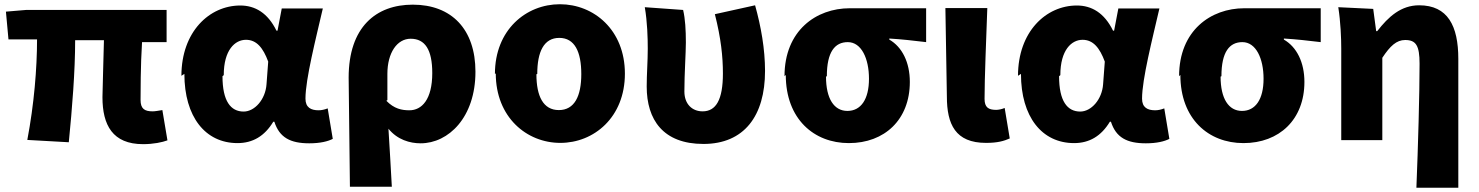

<svg xmlns="http://www.w3.org/2000/svg" viewBox="-20 -609 6988 907"><path d="M20 -423H155C155 -287 141 -116 109 52L305 63C321 -99 335 -272 335 -419H471C469 -317 464 -186 464 -150C464 -18 512 72 656 72C705 72 747 63 771 54L747 -89C729 -86 712 -83 701 -83C663 -83 644 -95 644 -137C644 -163 644 -304 651 -410H767V-562H103L8 -554Z M851 -260C851 -57 950 67 1102 67C1174 67 1230 34 1271 -34H1276C1300 41 1352 68 1441 68C1492 68 1529 59 1552 47L1528 -97C1513 -91 1498 -88 1485 -88C1449 -88 1423 -101 1423 -143C1423 -235 1472 -426 1505 -569H1311L1291 -464H1286C1245 -548 1185 -583 1115 -583C969 -583 837 -459 837 -251ZM1037 -254C1037 -373 1090 -421 1142 -421C1192 -421 1223 -383 1247 -318L1239 -211C1234 -139 1183 -82 1131 -82C1070 -82 1031 -131 1031 -249Z M1633 273H1831C1826 183 1821 93 1815 -1C1857 51 1916 68 1967 68C2099 68 2226 -55 2226 -270C2226 -471 2113 -587 1930 -587C1756 -587 1627 -481 1627 -242ZM1810 -136V-260C1810 -360 1856 -426 1920 -426C1988 -426 2022 -374 2022 -264C2022 -138 1972 -88 1914 -88C1878 -88 1842 -95 1805 -133Z M2322 -262C2322 -55 2468 66 2627 66C2786 66 2932 -55 2932 -261C2932 -468 2785 -589 2625 -589C2465 -589 2318 -468 2318 -260ZM2518 -260C2518 -364 2549 -430 2622 -430C2695 -430 2726 -364 2726 -259C2726 -155 2694 -89 2620 -89C2546 -89 2514 -155 2514 -258Z M3026 -575C3038 -505 3040 -429 3040 -379C3040 -319 3035 -260 3035 -200C3035 -44 3112 71 3303 71C3495 71 3594 -61 3594 -274C3594 -377 3575 -484 3547 -584L3357 -542C3386 -428 3395 -341 3395 -262C3395 -137 3362 -83 3299 -83C3250 -83 3213 -117 3213 -177C3213 -260 3220 -360 3220 -408C3220 -467 3217 -520 3207 -562Z M3692 -255C3692 -47 3825 67 3990 67C4159 67 4278 -44 4278 -222C4278 -314 4242 -387 4181 -422V-427C4245 -423 4287 -418 4355 -410V-570H3994C3836 -570 3686 -465 3686 -249ZM3886 -249C3886 -364 3924 -410 3985 -410C4049 -410 4085 -333 4085 -237C4085 -140 4047 -85 3983 -85C3920 -85 3882 -143 3882 -247Z M4453 -153C4453 -22 4493 66 4638 66C4693 66 4723 57 4750 45L4726 -99C4713 -93 4696 -90 4686 -90C4649 -90 4631 -102 4631 -142C4631 -242 4639 -427 4644 -571H4446Z M4803 -260C4803 -57 4902 67 5054 67C5126 67 5182 34 5223 -34H5228C5252 41 5304 68 5393 68C5444 68 5481 59 5504 47L5480 -97C5465 -91 5450 -88 5437 -88C5401 -88 5375 -101 5375 -143C5375 -235 5424 -426 5457 -569H5263L5243 -464H5238C5197 -548 5137 -583 5067 -583C4921 -583 4789 -459 4789 -251ZM4989 -254C4989 -373 5042 -421 5094 -421C5144 -421 5175 -383 5199 -318L5191 -211C5186 -139 5135 -82 5083 -82C5022 -82 4983 -131 4983 -249Z M5556 -255C5556 -47 5689 67 5854 67C6023 67 6142 -44 6142 -222C6142 -314 6106 -387 6045 -422V-427C6109 -423 6151 -418 6219 -410V-570H5858C5700 -570 5550 -465 5550 -249ZM5750 -249C5750 -364 5788 -410 5849 -410C5913 -410 5949 -333 5949 -237C5949 -140 5911 -85 5847 -85C5784 -85 5746 -143 5746 -247Z M6302 -575C6313 -505 6316 -429 6316 -379V53H6510V-336C6547 -392 6577 -420 6618 -420C6669 -420 6686 -394 6686 -308C6686 -168 6679 83 6671 278H6869V-331C6869 -487 6819 -584 6684 -584C6598 -584 6539 -530 6486 -462H6481L6467 -567Z"/></svg>

Font: GenEiGothic-pro-Heavy
Style: Bold
Weight: 900
Designer: Ryoko NISHIZUKA (kana & ideographs); Paul D. Hunt (Latin, Greek & Cyrillic); Wenlong ZHANG (bopomofo); Sandoll Communica
Foundry: Adobe Systems Incorporated; o_tamon
Version: Version 1.000.140830